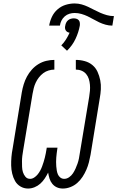

<svg xmlns="http://www.w3.org/2000/svg" viewBox="-20 -1081 678 1109"><path d="M343 8Q324 8 308.5 1Q293 -6 282 -19.5Q271 -33 266 -49.5Q261 -66 258 -84Q249 -66 238 -49.5Q227 -33 212.5 -20Q198 -7 179.5 0.5Q161 8 142 8Q118 8 98 -4Q78 -16 67 -35.5Q56 -55 50.5 -78Q45 -101 44.5 -125Q44 -149 46 -173.5Q48 -198 53 -223L106 -548Q110 -571 117 -594Q124 -617 135.5 -638.5Q147 -660 164 -679Q181 -698 202.5 -711Q224 -724 247.5 -729.5Q271 -735 294 -735V-679Q278 -679 261 -674Q244 -669 230 -658.5Q216 -648 205 -634Q194 -620 186.5 -604Q179 -588 175 -572Q171 -556 168 -539L114 -214Q111 -197 109 -181Q107 -165 107 -149Q107 -133 107.5 -117Q108 -101 112.5 -86.5Q117 -72 127 -60Q137 -48 154 -48Q166 -48 177.5 -55.5Q189 -63 197.5 -73.5Q206 -84 212.5 -96Q219 -108 223.5 -120.5Q228 -133 232 -145.5Q236 -158 239 -170.5Q242 -183 244.5 -195.5Q247 -208 249 -221L250 -228H312L311 -221Q309 -208 307.5 -195.5Q306 -183 305 -170.5Q304 -158 304 -145.5Q304 -133 305 -120.5Q306 -108 308 -96Q310 -84 314.5 -73.5Q319 -63 328.5 -55.5Q338 -48 351 -48Q366 -48 379.5 -57.5Q393 -67 401.5 -80Q410 -93 416.5 -107.5Q423 -122 428 -136.5Q433 -151 436 -166Q439 -181 441 -196L495 -521Q498 -539 499.5 -556.5Q501 -574 499.5 -591.5Q498 -609 493 -625Q488 -641 477.5 -653.5Q467 -666 451.5 -672.5Q436 -679 418 -679V-735Q444 -735 469.5 -728Q495 -721 514 -705Q533 -689 543.5 -666Q554 -643 559 -617.5Q564 -592 562.5 -565.5Q561 -539 556 -512L503 -187Q499 -165 493.5 -143.5Q488 -122 479 -101Q470 -80 457 -60Q444 -40 426.5 -24.5Q409 -9 387 -0.5Q365 8 343 8ZM326 -933H264Q268 -958 279.5 -983Q291 -1008 312 -1026.5Q333 -1045 359 -1053Q385 -1061 411 -1061Q432 -1061 451.5 -1055.5Q471 -1050 489 -1041.5Q507 -1033 524 -1024Q541 -1015 559.5 -1007Q578 -999 597.5 -993.5Q617 -988 638 -988L629 -933Q609 -933 589.5 -938.5Q570 -944 553 -952Q536 -960 519.5 -969.5Q503 -979 486 -987Q469 -995 450 -1000.5Q431 -1006 411 -1006Q396 -1006 381 -1001.5Q366 -997 354 -986.5Q342 -976 335 -962Q328 -948 326 -933ZM367 -788 334 -819Q349 -834 361 -853Q373 -872 382 -892Q375 -893 369 -896.5Q363 -900 359.5 -906Q356 -912 355.5 -919Q355 -926 357 -933Q358 -941 362 -949.5Q366 -958 373 -964Q380 -970 389 -972.5Q398 -975 406 -975Q414 -975 422 -972.5Q430 -970 435 -964Q440 -958 441 -949.5Q442 -941 441 -933Q434 -894 416 -856Q398 -818 367 -788Z"/></svg>

Font: Iosevka Light Extended
Style: Italic
Weight: 300
Width: 7
Italic angle: -9°
Monospace: yes
Designer: Belleve Invis
Foundry: Belleve Invis
Version: Version 32.5.0; ttfautohint (v1.8.4)